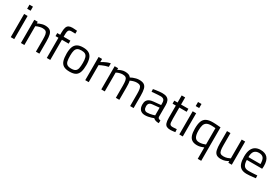

<svg xmlns="http://www.w3.org/2000/svg" viewBox="98 -2045 5219 3585"><g transform="rotate(30 2707.5 -253.0)"><path d="M72.2 0V-500H147V0ZM72.2 -612.4V-700H147V-612.4Z M291.2 0V-500H365.6V-464.8Q383 -475 408.7 -485.2Q434.5 -495.4 464 -502.8Q493.5 -510.2 520.5 -510.2Q589.3 -510.2 625.8 -485.6Q662.3 -461 675.8 -407.2Q689.3 -353.4 689.3 -264.4V0H614.5V-261.6Q614.5 -327.7 607.1 -367.4Q599.7 -407 576.8 -424.9Q554 -442.8 507.2 -442.8Q481.2 -442.8 454.2 -436.8Q427.1 -430.9 404.2 -422.4Q381.3 -413.9 366 -405.7V0Z M849.2 0V-435H786.2V-500H849.2V-545.3Q849.2 -617.3 862.6 -657Q876 -696.7 905.6 -712.4Q935.2 -728.1 983.8 -728.1Q995.8 -728.1 1017 -726.7Q1038.2 -725.3 1058 -723.8Q1077.8 -722.3 1084.7 -721.1L1083.9 -658.8Q1065.7 -659.8 1039.9 -660.3Q1014.1 -660.8 998.3 -660.8Q970.3 -660.8 954.1 -651.1Q938 -641.4 931 -616Q924 -590.7 924 -544.3V-500H1069.5V-435H924V0Z M1342.2 10.2Q1258.2 10.2 1211.8 -18.2Q1165.4 -46.6 1146.9 -105.8Q1128.4 -165 1128.4 -255.8Q1128.4 -342.4 1149 -398.7Q1169.6 -455 1216.3 -482.6Q1263 -510.2 1342.2 -510.2Q1421.4 -510.2 1468.1 -482.6Q1514.9 -455 1535.5 -398.7Q1556.1 -342.4 1556.1 -255.8Q1556.1 -165 1537.5 -105.8Q1519 -46.6 1472.9 -18.2Q1426.8 10.2 1342.2 10.2ZM1342.2 -54.8Q1401.3 -54.8 1430.8 -75.3Q1460.3 -95.9 1469.8 -140.5Q1479.3 -185.1 1479.3 -255.8Q1479.3 -325.7 1467.1 -367.2Q1454.9 -408.7 1425.1 -427Q1395.4 -445.2 1342.2 -445.2Q1289.1 -445.2 1259.3 -427Q1229.5 -408.7 1217.3 -367.2Q1205.1 -325.7 1205.1 -255.8Q1205.1 -185.1 1214.6 -140.5Q1224.1 -95.9 1253.6 -75.3Q1283.1 -54.8 1342.2 -54.8Z M1678.2 0V-500H1752.6V-432Q1771.2 -445.4 1800.5 -461.1Q1829.9 -476.8 1865.2 -490.7Q1900.5 -504.6 1935.3 -510.8V-435Q1900.9 -428.4 1866.2 -416.4Q1831.5 -404.4 1802 -391.3Q1772.5 -378.1 1753 -367.3V0Z M2024.2 0V-500H2098.6V-464.8Q2123.4 -479.6 2164.2 -494.9Q2205.1 -510.2 2244.1 -510.2Q2294.4 -510.2 2324.6 -498.1Q2354.8 -486 2374.5 -459Q2393.9 -470.2 2422.9 -482.1Q2451.9 -494 2485.7 -502.1Q2519.6 -510.2 2552 -510.2Q2620 -510.2 2656.7 -486.4Q2693.4 -462.6 2707.1 -408.8Q2720.8 -355 2720.8 -264.4V0H2646V-261.6Q2646 -327.7 2638.7 -367.4Q2631.3 -407 2608.8 -424.9Q2586.3 -442.8 2540.8 -442.8Q2500.2 -442.8 2461 -430.4Q2421.7 -417.9 2400.5 -405.9Q2407.9 -379.5 2410.4 -340.5Q2412.9 -301.5 2412.9 -259.6V0H2338.1V-257.6Q2338.1 -326.5 2330.9 -367Q2323.7 -407.5 2301.2 -425.1Q2278.8 -442.8 2232.8 -442.8Q2193.9 -442.8 2156.4 -430.6Q2118.9 -418.3 2099 -405.7V0Z M2969 10.2Q2900.8 10.2 2864.6 -28.7Q2828.4 -67.6 2828.4 -143Q2828.4 -191.7 2845.2 -222.3Q2862 -252.9 2895.9 -269.5Q2929.8 -286 2981.2 -290.6L3137.9 -305.8V-349.4Q3137.9 -401.1 3115.3 -422.6Q3092.7 -444 3047.8 -444Q3022.6 -444 2988 -441.7Q2953.4 -439.3 2919 -436.6Q2884.6 -433.9 2859.2 -430.7L2855.8 -487.8Q2879.4 -492.6 2913.6 -497.6Q2947.8 -502.6 2984.3 -506.4Q3020.8 -510.2 3052.2 -510.2Q3108.8 -510.2 3144 -492.7Q3179.3 -475.2 3196 -439.7Q3212.7 -404.2 3212.7 -349.4V-93.5Q3214.7 -71.5 3230.9 -61.9Q3247.2 -52.3 3270.8 -49.5L3268 9.6Q3246.6 9.6 3228.8 7.3Q3210.9 5 3195.3 -0.6Q3182.1 -5.2 3170.7 -12.4Q3159.3 -19.6 3148.9 -29.6Q3129.7 -21.4 3100 -12Q3070.4 -2.6 3036.4 3.8Q3002.4 10.2 2969 10.2ZM2981.3 -52.7Q3008.6 -52.7 3037.7 -57.6Q3066.8 -62.5 3093.3 -69.8Q3119.9 -77.1 3137.9 -83.7V-249.3L2990.1 -234.7Q2944.9 -230.3 2924.8 -208.5Q2904.8 -186.6 2904.8 -144.6Q2904.8 -101.3 2923.8 -77Q2942.9 -52.7 2981.3 -52.7Z M3519.2 10.8Q3468.2 10.8 3437.8 -4.9Q3407.4 -20.6 3394 -60.3Q3380.5 -100 3380.5 -172V-435H3309.6V-500H3380.5V-653.4H3455.3V-500H3613.6V-435H3455.3V-196Q3455.3 -141.6 3459.5 -111.3Q3463.7 -80.9 3479.3 -68.8Q3494.9 -56.6 3527.2 -56.6Q3537.2 -56.6 3553.3 -57.7Q3569.4 -58.8 3586.4 -60.2Q3603.4 -61.6 3616.4 -62.2L3620.6 0Q3599.2 2.8 3569.2 6.8Q3539.2 10.8 3519.2 10.8Z M3706.2 0V-500H3781V0ZM3706.2 -612.4V-700H3781V-612.4Z M4231.7 222V-23.4Q4209.5 -12.6 4169.9 -1.2Q4130.4 10.2 4091.4 10.2Q4023.4 10.2 3981.9 -16.2Q3940.4 -42.6 3921.7 -98.4Q3903 -154.2 3903 -242.4Q3903 -340.8 3925.5 -399.4Q3948 -458 3999.5 -484.1Q4051 -510.2 4139 -510.2Q4158.2 -510.2 4187.9 -508.5Q4217.6 -506.8 4250 -504.4Q4282.3 -502 4306.5 -499.6V222ZM4098.6 -57.2Q4136.8 -57.2 4174.1 -67Q4211.5 -76.9 4231.7 -86.3V-439.2Q4211.9 -441.2 4184.6 -442.8Q4157.2 -444.4 4139.6 -444.4Q4074.5 -444.4 4039.8 -422.5Q4005.1 -400.5 3992 -355.9Q3979 -311.4 3979 -242.4Q3979 -148.5 4006.1 -102.8Q4033.3 -57.2 4098.6 -57.2Z M4603.6 10.2Q4539.6 10.2 4505.3 -15.7Q4471 -41.6 4458.6 -96.7Q4446.2 -151.8 4446.2 -239.2V-500H4521V-239.6Q4521 -172.5 4528 -132.5Q4534.9 -92.5 4556.8 -74.9Q4578.7 -57.2 4623.1 -57.2Q4667 -57.2 4704.2 -69.7Q4741.3 -82.3 4762.9 -94.3V-500H4837.7V0H4763.3V-35.2Q4731.7 -17.8 4694 -3.8Q4656.3 10.2 4603.6 10.2Z M5158.4 10.2Q5084 9.6 5040.4 -19.3Q4996.8 -48.2 4978.2 -105.4Q4959.6 -162.6 4959.6 -247.2Q4959.6 -342.2 4985.8 -400.1Q5012 -458 5058.9 -484.1Q5105.8 -510.2 5169.2 -510.2Q5268.4 -510.2 5319.4 -454.6Q5370.5 -399 5370.5 -275.8L5366.4 -218.7H5036Q5036.4 -139 5065 -97.7Q5093.7 -56.4 5167.5 -56.4Q5195.1 -56.4 5228.7 -57.9Q5262.3 -59.4 5294.9 -61.4Q5327.5 -63.4 5350.7 -65.4L5352.7 -6.4Q5328.7 -2.8 5294.5 1Q5260.2 4.8 5224.2 7.5Q5188.2 10.2 5158.4 10.2ZM5035.5 -278.9H5295.3Q5295.3 -372.1 5265 -409.5Q5234.7 -446.9 5169.2 -446.9Q5105 -446.9 5070.5 -408.4Q5036 -369.9 5035.5 -278.9Z"/></g></svg>

Font: Titillium Web
Style: Bold
Weight: 700
Designer: Mohamed Gaber, Accademia di Belle Arti di Urbino
Foundry: Kief Type Foundry, Accademia di Belle Arti di Urbino
Version: Version 3.000